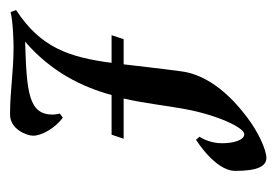

<svg xmlns="http://www.w3.org/2000/svg" viewBox="-186 -436 550 382"><g transform="rotate(90 89.0 -245.0)"><path d="M-24 -216 -32 -192H23C12 -108 -7 -51 -82 -2L-78 9C-60 4 -16 3 -10 3C44 3 76 10 126 10C155 10 168 -23 168 -36C168 -52 154 -79 132 -95L124 -89C125 -84 126 -79 126 -75C126 -27 82 -23 -19 -20C41 -72 71 -133 87 -192H166L174 -216H94C104 -259 108 -301 115 -338C127 -403 152 -456 165 -456C177 -456 183 -434 183 -412C183 -391 175 -374 170 -367L176 -360C176 -360 238 -398 238 -438C238 -482 229 -500 212 -500C196 -500 159 -483 132 -462C115 -449 49 -400 40 -331C34 -287 30 -249 26 -216Z"/></g></svg>

Font: Romanesco
Style: Regular
Weight: 400
Designer: Astigmatic (AOETI)
Foundry: Astigmatic (AOETI)
Version: Version 1.000